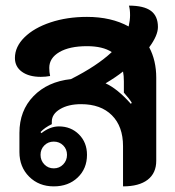

<svg xmlns="http://www.w3.org/2000/svg" viewBox="-20 -653 623 682"><path d="M510 -485Q535 -438 535 -377V-82Q535 -38 504.5 -14.5Q474 9 417 9V-134Q417 -204 377.5 -243.5Q338 -283 268 -283Q223 -283 193.5 -265.5Q164 -248 164 -221V-212Q139 -200 124 -184L127 -180Q158 -204 189 -204Q232 -204 260.5 -175.5Q289 -147 289 -103Q289 -54 256 -22.5Q223 9 171 9Q118 9 83.5 -25.5Q49 -60 49 -113V-181Q49 -260 99 -311.5Q149 -363 232 -372Q325 -419 377 -468Q345 -489 289 -489Q227 -489 191 -468Q155 -447 155 -412Q155 -397 158 -383Q142 -380 125 -380Q83 -380 58 -398Q33 -416 33 -447Q33 -487 67 -520.5Q101 -554 159.5 -573.5Q218 -593 289 -593Q375 -593 437 -559Q442 -581 442 -599Q442 -620 438 -633Q491 -633 516 -614.5Q541 -596 541 -557Q541 -527 510 -485ZM448 -288Q439 -303 420 -324V-364Q420 -384 417 -399Q392 -379 355 -357Q397 -338 445 -284ZM124 -103Q124 -83 137.5 -69Q151 -55 171 -55Q191 -55 204.5 -69Q218 -83 218 -103Q218 -123 204.5 -136.5Q191 -150 171 -150Q151 -150 137.5 -136.5Q124 -123 124 -103Z"/></svg>

Font: K2D
Style: Bold
Weight: 700
Designer: Katatrad Aksorn Co.,Ltd.
Foundry: Cadson Demak Co.,Ltd.
Version: Version 1.000; ttfautohint (v1.6)